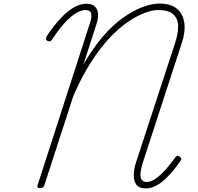

<svg xmlns="http://www.w3.org/2000/svg" viewBox="-20 -1036 1107 1073"><path d="M794 17Q758 17 742.5 -3.5Q727 -24 727.5 -58Q728 -92 741 -131L958 -794Q976 -849 975.5 -890Q975 -931 949 -955.5Q923 -980 864 -980Q831 -980 787.5 -963.5Q744 -947 693.5 -912.5Q643 -878 590.5 -822Q538 -766 487 -686Q436 -606 390 -500L228 -1Q225 8 219.5 11.5Q214 15 204 15Q194 15 190.5 11.5Q187 8 190 -1L480 -899Q494 -936 490 -958Q486 -980 457 -980Q434 -980 404 -962Q374 -944 340.5 -907Q307 -870 270 -814Q265 -806 259 -805Q253 -804 244 -808Q238 -813 237.5 -819.5Q237 -826 241 -833Q281 -894 319.5 -934.5Q358 -975 393.5 -995Q429 -1015 461 -1015Q482 -1015 496.5 -1008.5Q511 -1002 519.5 -987.5Q528 -973 528 -950.5Q528 -928 518 -898L446 -675Q498 -766 554 -831Q610 -896 667 -936.5Q724 -977 776.5 -996.5Q829 -1016 871 -1016Q935 -1016 969 -987Q1003 -958 1010 -908.5Q1017 -859 996 -796L780 -133Q770 -103 766 -76.5Q762 -50 770 -34.5Q778 -19 801 -19Q826 -19 855.5 -41.5Q885 -64 912.5 -96.5Q940 -129 961 -158Q966 -165 973 -165Q980 -165 985 -160Q993 -154 993.5 -149Q994 -144 990 -139Q973 -114 950.5 -86Q928 -58 902.5 -34.5Q877 -11 849.5 3Q822 17 794 17Z"/></svg>

Font: Playwrite US Trad Thin
Style: Regular
Weight: 250
Designer: Veronika Burian, José Scaglione
Foundry: TypeTogether
Version: Version 1.003